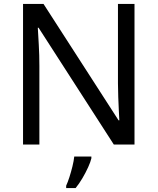

<svg xmlns="http://www.w3.org/2000/svg" viewBox="-20 -734 800 975"><path d="M663 0H558L176 -593H172Q174 -558 177 -506Q180 -454 180 -399V0H97V-714H201L582 -123H586Q585 -139 583.5 -171Q582 -203 580.5 -241Q579 -279 579 -311V-714H663ZM444 70Q440 88 427.5 115.5Q415 143 398.5 171Q382 199 364 221H316V209Q324 192 332.5 165.5Q341 139 348 110.5Q355 82 357 61H444Z"/></svg>

Font: Noto Sans Tifinagh APT
Style: Regular
Weight: 400
Designer: JamraPatel
Foundry: JamraPatel LLC
Version: Version 2.006; ttfautohint (v1.8.4.7-5d5b)